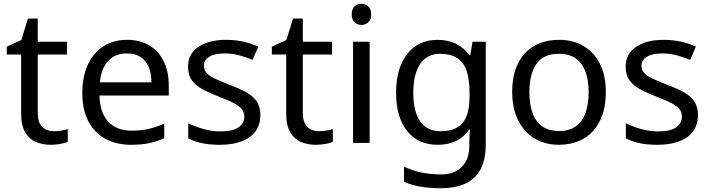

<svg xmlns="http://www.w3.org/2000/svg" viewBox="-20 -757 3762 1017"><path d="M264 -62Q284 -62 305 -65.5Q326 -69 339 -73V-6Q325 1 299 5.5Q273 10 249 10Q207 10 171.5 -4.5Q136 -19 114 -55Q92 -91 92 -156V-468H16V-510L93 -545L128 -659H180V-536H335V-468H180V-158Q180 -109 203.5 -85.5Q227 -62 264 -62Z M653 -546Q722 -546 771.5 -516Q821 -486 847.5 -431.5Q874 -377 874 -304V-251H507Q509 -160 553.5 -112.5Q598 -65 678 -65Q729 -65 768.5 -74.5Q808 -84 850 -102V-25Q809 -7 769 1.5Q729 10 674 10Q598 10 539.5 -21Q481 -52 448.5 -113.5Q416 -175 416 -264Q416 -352 445.5 -415Q475 -478 528.5 -512Q582 -546 653 -546ZM652 -474Q589 -474 552.5 -433.5Q516 -393 509 -321H782Q782 -367 768 -401Q754 -435 725.5 -454.5Q697 -474 652 -474Z M1359 -148Q1359 -96 1333 -61Q1307 -26 1259 -8Q1211 10 1145 10Q1089 10 1048.5 1Q1008 -8 977 -24V-104Q1009 -88 1054.5 -74.5Q1100 -61 1147 -61Q1214 -61 1244 -82.5Q1274 -104 1274 -140Q1274 -160 1263 -176Q1252 -192 1223.5 -208Q1195 -224 1142 -244Q1090 -264 1053 -284Q1016 -304 996 -332Q976 -360 976 -404Q976 -472 1031.5 -509Q1087 -546 1177 -546Q1226 -546 1268.5 -536.5Q1311 -527 1348 -510L1318 -440Q1284 -454 1247 -464Q1210 -474 1171 -474Q1117 -474 1088.5 -456.5Q1060 -439 1060 -409Q1060 -387 1073 -371.5Q1086 -356 1116.5 -341.5Q1147 -327 1198 -307Q1249 -288 1285 -268Q1321 -248 1340 -219.5Q1359 -191 1359 -148Z M1668 -62Q1688 -62 1709 -65.5Q1730 -69 1743 -73V-6Q1729 1 1703 5.5Q1677 10 1653 10Q1611 10 1575.5 -4.5Q1540 -19 1518 -55Q1496 -91 1496 -156V-468H1420V-510L1497 -545L1532 -659H1584V-536H1739V-468H1584V-158Q1584 -109 1607.5 -85.5Q1631 -62 1668 -62Z M1938 -536V0H1850V-536ZM1895 -737Q1915 -737 1930.5 -723.5Q1946 -710 1946 -681Q1946 -653 1930.5 -639Q1915 -625 1895 -625Q1873 -625 1858 -639Q1843 -653 1843 -681Q1843 -710 1858 -723.5Q1873 -737 1895 -737Z M2298 -546Q2351 -546 2393.5 -526Q2436 -506 2466 -465H2471L2483 -536H2553V9Q2553 85 2527 136.5Q2501 188 2448 214Q2395 240 2313 240Q2255 240 2206.5 231.5Q2158 223 2120 206V125Q2158 145 2209 156Q2260 167 2318 167Q2387 167 2426.5 126.5Q2466 86 2466 16V-5Q2466 -17 2467 -39.5Q2468 -62 2469 -71H2465Q2437 -30 2395.5 -10Q2354 10 2299 10Q2195 10 2136.5 -63Q2078 -136 2078 -267Q2078 -395 2136.5 -470.5Q2195 -546 2298 -546ZM2310 -472Q2265 -472 2233.5 -448Q2202 -424 2185.5 -378Q2169 -332 2169 -266Q2169 -167 2205.5 -114.5Q2242 -62 2312 -62Q2353 -62 2382 -72.5Q2411 -83 2430 -105.5Q2449 -128 2458 -163Q2467 -198 2467 -246V-267Q2467 -340 2450.5 -385Q2434 -430 2399 -451Q2364 -472 2310 -472Z M3189 -269Q3189 -202 3171.5 -150.5Q3154 -99 3121.5 -63Q3089 -27 3042.5 -8.5Q2996 10 2939 10Q2886 10 2841 -8.5Q2796 -27 2763 -63Q2730 -99 2711.5 -150.5Q2693 -202 2693 -269Q2693 -358 2723 -419.5Q2753 -481 2809 -513.5Q2865 -546 2942 -546Q3015 -546 3070.5 -513.5Q3126 -481 3157.5 -419.5Q3189 -358 3189 -269ZM2784 -269Q2784 -206 2800.5 -159.5Q2817 -113 2852 -88Q2887 -63 2941 -63Q2995 -63 3030 -88Q3065 -113 3081.5 -159.5Q3098 -206 3098 -269Q3098 -333 3081 -378Q3064 -423 3029.5 -447.5Q2995 -472 2940 -472Q2858 -472 2821 -418Q2784 -364 2784 -269Z M3677 -148Q3677 -96 3651 -61Q3625 -26 3577 -8Q3529 10 3463 10Q3407 10 3366.5 1Q3326 -8 3295 -24V-104Q3327 -88 3372.5 -74.5Q3418 -61 3465 -61Q3532 -61 3562 -82.5Q3592 -104 3592 -140Q3592 -160 3581 -176Q3570 -192 3541.5 -208Q3513 -224 3460 -244Q3408 -264 3371 -284Q3334 -304 3314 -332Q3294 -360 3294 -404Q3294 -472 3349.5 -509Q3405 -546 3495 -546Q3544 -546 3586.5 -536.5Q3629 -527 3666 -510L3636 -440Q3602 -454 3565 -464Q3528 -474 3489 -474Q3435 -474 3406.5 -456.5Q3378 -439 3378 -409Q3378 -387 3391 -371.5Q3404 -356 3434.5 -341.5Q3465 -327 3516 -307Q3567 -288 3603 -268Q3639 -248 3658 -219.5Q3677 -191 3677 -148Z"/></svg>

Font: uoriya25
Style: Book
Weight: 400
Designer: Jelle Bosma - Monotype Design Team
Foundry: Monotype Imaging Inc.
Version: Version 2.003